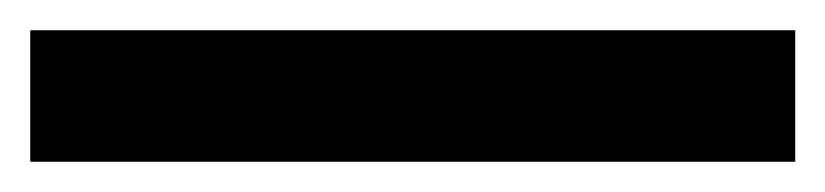

<svg xmlns="http://www.w3.org/2000/svg" viewBox="-23 -867 546 127"><path d="M503 -760V-847H-3V-760Z"/></svg>

Font: Noto Sans Myanmar UI SemiBold
Style: Regular
Weight: 600
Designer: Monotype Design Team
Foundry: Monotype Imaging Inc.
Version: Version 2.103